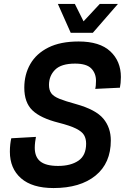

<svg xmlns="http://www.w3.org/2000/svg" viewBox="-20 -936 640 972"><path d="M251 16Q143 16 86.5 -33.5Q30 -83 30 -168Q30 -188 32 -205.5Q34 -223 37 -236L162 -243Q160 -234 158 -218Q156 -202 156 -188Q156 -141 184.5 -118.5Q213 -96 274 -96Q338 -96 377 -122.5Q416 -149 416 -209Q416 -234 405.5 -252Q395 -270 365 -285Q335 -300 276 -315Q185 -338 144 -377.5Q103 -417 103 -492Q103 -559 133.5 -612Q164 -665 225 -695.5Q286 -726 378 -726Q485 -726 538.5 -676Q592 -626 592 -546Q592 -531 590.5 -516Q589 -501 587 -492L462 -486Q464 -493 465 -504Q466 -515 466 -527Q466 -565 442 -589.5Q418 -614 360 -614Q290 -614 259 -583Q228 -552 228 -506Q228 -480 239.5 -464Q251 -448 280.5 -436Q310 -424 365 -409Q465 -381 503 -335.5Q541 -290 541 -225Q541 -110 463.5 -47Q386 16 251 16ZM577 -916 450 -770H338L273 -916H359L403 -828L485 -916Z"/></svg>

Font: Geist Mono SemiBold
Style: Italic
Weight: 600
Italic angle: -12°
Monospace: yes
Designer: Basement.studio, Andrés Briganti, Mateo Zaragoza
Foundry: Basement.studio, Vercel, Andrés Briganti, Guido Ferreyra, Mateo Zaragoza
Version: Version 1.500; ttfautohint (v1.8.4.7-5d5b)